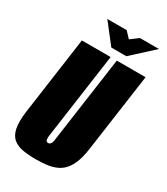

<svg xmlns="http://www.w3.org/2000/svg" viewBox="-187 -824 799 919"><g transform="rotate(30 212.5 -364.5)"><path d="M165 12Q125 12 93.5 6.5Q62 1 41 -16Q20 -33 12.5 -68Q5 -103 13 -163L73 -591H232L165 -115Q164 -104 165 -97Q166 -90 169.5 -87.5Q173 -85 178 -85Q183 -85 187 -87.5Q191 -90 194.5 -97Q198 -104 199 -115L266 -591H425L365 -164Q357 -104 339.5 -68.5Q322 -33 296.5 -16Q271 1 238 6.5Q205 12 165 12ZM212 -632 127 -741H234L265 -708L308 -740H413L295 -632Z"/></g></svg>

Font: Alumni Sans Thin Black
Style: Italic
Weight: 900
Italic angle: -8°
Version: Version 1.016